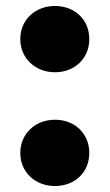

<svg xmlns="http://www.w3.org/2000/svg" viewBox="-20 -570 369 643"><path d="M164 -328C230 -328 279 -374 279 -439C279 -505 230 -550 164 -550C99 -550 48 -505 48 -439C48 -374 99 -328 164 -328ZM48 -58C48 8 99 53 164 53C230 53 279 8 279 -58C279 -123 230 -169 164 -169C99 -169 48 -123 48 -58Z"/></svg>

Font: LINE Seed JP_OTF ExtraBold
Style: Regular
Weight: 800
Designer: LY Corporation & Fontrix & Fontworks
Version: Version 1.013